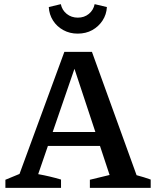

<svg xmlns="http://www.w3.org/2000/svg" viewBox="-20 -905 746 925"><path d="M638 -61Q656 -56 673 -51Q690 -46 706 -40V0H413V-39L508 -62L325 -615H353L164 -66Q192 -61 219.5 -54.5Q247 -48 274 -40V0H6V-39L74 -67L290 -655H423ZM175 -202V-269H529V-202ZM354 -743Q316 -743 285 -760Q254 -777 235.5 -806Q217 -835 215 -871L273 -885Q279 -856 301.5 -838Q324 -820 355 -820Q386 -820 408 -838Q430 -856 436 -885L495 -871Q493 -835 474 -806Q455 -777 424.5 -760Q394 -743 354 -743Z"/></svg>

Font: Piazzolla 24pt SemiBold
Style: Regular
Weight: 600
Designer: Juan Pablo del Peral
Foundry: Huerta Tipografica
Version: Version 2.005